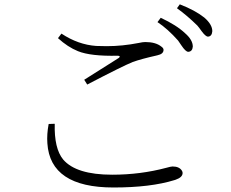

<svg xmlns="http://www.w3.org/2000/svg" viewBox="-20 -833 1040 865"><path d="M199.2 -274.4 226.6 -275.4Q223.6 -164.1 264.6 -114.3Q323.2 -45.9 485.4 -45.9Q612.3 -45.9 729.5 -77.1Q750 -83 757.8 -83Q788.1 -83 799.8 -63.5Q802.7 -58.6 802.7 -53.7Q802.7 -34.2 771.5 -23.4Q768.6 -22.5 765.6 -21.5Q658.2 11.7 491.2 11.7Q206.1 11.7 193.4 -187.5Q190.4 -227.5 199.2 -274.4ZM373 -452.1 359.4 -473.6Q503.9 -564.5 515.6 -572.3Q525.4 -581.1 510.7 -582Q388.7 -579.1 331.1 -602.5Q285.2 -621.1 241.2 -661.1L256.8 -681.6Q332 -631.8 413.1 -626Q433.6 -625 460.9 -625Q531.2 -625 605.5 -639.6Q623 -643.6 634.8 -643.6Q681.6 -643.6 707 -623Q716.8 -616.2 716.8 -608.4Q716.8 -589.8 689.5 -584Q687.5 -583 685.5 -583Q616.2 -567.4 578.1 -553.7Q536.1 -537.1 373 -452.1ZM777.3 -795.9 790 -813.5Q858.4 -787.1 900.4 -753.9Q936.5 -722.7 936.5 -692.4Q934.6 -668.9 917 -668Q906.2 -668 887.7 -693.4Q876 -710 869.1 -717.8Q822.3 -763.7 777.3 -795.9ZM689.5 -733.4 704.1 -752.9Q775.4 -719.7 813.5 -683.6Q848.6 -653.3 848.6 -623Q846.7 -600.6 828.1 -599.6Q816.4 -599.6 796.9 -628.9Q787.1 -643.6 782.2 -650.4Q735.4 -703.1 689.5 -733.4Z"/></svg>

Font: GenYoMin JP Light
Style: Regular
Weight: 300
Version: Version 1.001;PS 1;hotconv 16.6.51;makeotf.lib2.5.65220 DEVE